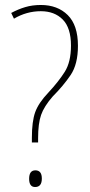

<svg xmlns="http://www.w3.org/2000/svg" viewBox="-20 -744 363 771"><path d="M133 -172V-189Q133 -248 145 -282.5Q157 -317 192 -357Q234 -399 263.5 -442.5Q293 -486 293 -560Q293 -643 252 -683.5Q211 -724 144 -724Q110 -724 81.5 -715.5Q53 -707 25 -692L36 -669Q87 -699 144 -699Q199 -699 232 -665.5Q265 -632 265 -561Q265 -495 240 -455.5Q215 -416 174 -372Q135 -331 121.5 -294Q108 -257 108 -190V-172ZM121 7Q148 7 148 -27Q148 -60 122 -60Q97 -60 97 -26Q97 7 121 7Z"/></svg>

Font: Noto Sans Display SemiCondensed Thin
Style: Regular
Weight: 250
Width: 4
Designer: Monotype Design team
Foundry: Monotype Imaging Inc.
Version: 1.000